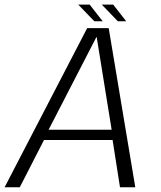

<svg xmlns="http://www.w3.org/2000/svg" viewBox="-40 -796 684 816"><path d="M-20.5 0H44L147 -201H438.5L470 0H535L422 -676.5H330.5ZM166.5 -244.5 369.5 -638H371L434.5 -244.5ZM461 -705.5H496.5L441 -776.5H392.5ZM361 -705.5H396.5L341 -776.5H292.5Z"/></svg>

Font: Anybody Thin Light
Style: Italic
Weight: 300
Italic angle: -10°
Version: Version 1.113;gftools[0.9.25]